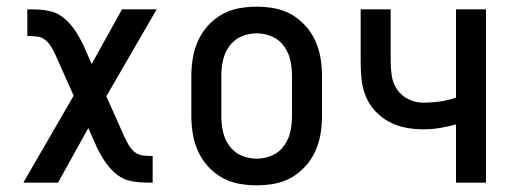

<svg xmlns="http://www.w3.org/2000/svg" viewBox="-20 -548 1540 576"><path d="M437 0Q419 0 401 -1Q383 -2 366 -6.5Q349 -11 334.5 -21.5Q320 -32 308.5 -45.5Q297 -59 288 -74Q279 -89 271 -105L245 -164L154 0H50L201 -261L147 -382Q141 -395 134 -407Q127 -419 116 -428Q105 -437 90.5 -438.5Q76 -440 62 -440V-520H63Q81 -520 99 -519Q117 -518 134 -513.5Q151 -509 165.5 -498.5Q180 -488 191.5 -474.5Q203 -461 212 -446Q221 -431 229 -415L255 -356L346 -520H450L299 -259L353 -138Q359 -125 366 -113Q373 -101 384 -92Q395 -83 409.5 -81.5Q424 -80 438 -80V0Z M750 8Q723 8 696 3Q669 -2 645.5 -15.5Q622 -29 603.5 -49.5Q585 -70 574 -94.5Q563 -119 558.5 -146Q554 -173 554 -200V-320Q554 -347 558.5 -374Q563 -401 574 -425.5Q585 -450 603.5 -470.5Q622 -491 645.5 -504.5Q669 -518 696 -523Q723 -528 750 -528Q777 -528 804 -523Q831 -518 854.5 -504.5Q878 -491 896.5 -470.5Q915 -450 926 -425.5Q937 -401 941.5 -374Q946 -347 946 -320V-200Q946 -173 941.5 -146Q937 -119 926 -94.5Q915 -70 896.5 -49.5Q878 -29 854.5 -15.5Q831 -2 804 3Q777 8 750 8ZM750 -72Q774 -72 796 -81.5Q818 -91 832 -110.5Q846 -130 851 -153Q856 -176 856 -200V-320Q856 -344 851 -367Q846 -390 832 -409.5Q818 -429 796 -438.5Q774 -448 750 -448Q726 -448 704 -438.5Q682 -429 668 -409.5Q654 -390 649 -367Q644 -344 644 -320V-200Q644 -176 649 -153Q654 -130 668 -110.5Q682 -91 704 -81.5Q726 -72 750 -72Z M1348 0V-175Q1324 -168 1299.5 -164Q1275 -160 1250 -160Q1223 -160 1197 -165Q1171 -170 1147.5 -182.5Q1124 -195 1105.5 -215Q1087 -235 1077 -260Q1067 -285 1064.5 -311.5Q1062 -338 1062 -364V-520H1152V-364Q1152 -342 1155.5 -319.5Q1159 -297 1172 -278.5Q1185 -260 1206 -250Q1227 -240 1250 -240Q1275 -240 1299.5 -243.5Q1324 -247 1348 -255V-520H1438V0Z"/></svg>

Font: Iosevka Bendy Medium
Style: Regular
Weight: 500
Monospace: yes
Designer: Belleve Invis
Foundry: Belleve Invis
Version: Version 30.1.2